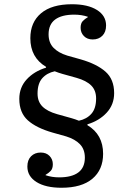

<svg xmlns="http://www.w3.org/2000/svg" viewBox="-20 -730 629 905"><path d="M270 155Q195 155 152 128Q109 101 109 55Q109 24 126.5 6.5Q144 -11 172 -11Q198 -11 213.5 5Q229 21 229 44Q229 65 219 75.5Q209 86 195 94V96Q210 101 226 103.5Q242 106 259 106Q318 106 349 83Q380 60 380 13Q380 -26 357 -50Q334 -74 292 -87L228 -105Q151 -127 111 -163Q71 -199 71 -264Q71 -318 106 -356Q141 -394 197 -411V-415Q123 -459 123 -550Q123 -625 173.5 -667.5Q224 -710 319 -710Q394 -710 437 -683Q480 -656 480 -610Q480 -579 462.5 -561.5Q445 -544 417 -544Q391 -544 375.5 -560Q360 -576 360 -599Q360 -620 370 -630.5Q380 -641 394 -649V-651Q379 -656 363 -658.5Q347 -661 330 -661Q271 -661 240 -638Q209 -615 209 -568Q209 -529 232 -505Q255 -481 297 -468L361 -450Q437 -428 477.5 -392Q518 -356 518 -291Q518 -237 483 -199Q448 -161 392 -144V-140Q466 -96 466 -5Q466 70 415.5 112.5Q365 155 270 155ZM352 -161Q389 -169 411 -194Q433 -219 433 -266Q433 -304 410 -327Q387 -350 341 -363L273 -382Q265 -384 255.5 -387.5Q246 -391 238 -394Q201 -386 179 -361Q157 -336 157 -289Q157 -251 180 -228Q203 -205 249 -192L317 -173Q325 -171 334.5 -167.5Q344 -164 352 -161Z"/></svg>

Font: IBM Plex Serif Text
Style: Regular
Weight: 450
Designer: Mike Abbink, Paul van der Laan, Pieter van Rosmalen
Foundry: Bold Monday
Version: Version 3.001